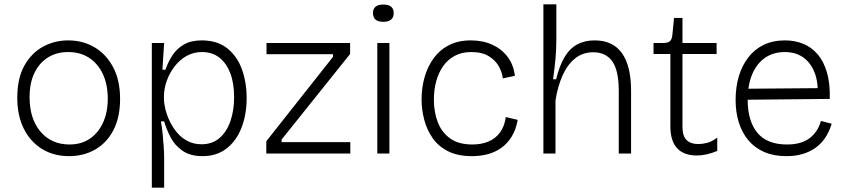

<svg xmlns="http://www.w3.org/2000/svg" viewBox="-20 -711 3919 889"><path d="M300 12Q229 12 175 -21Q121 -54 90.5 -114.5Q60 -175 60 -259Q60 -348 92.5 -406.5Q125 -465 178.5 -494.5Q232 -524 296 -524Q363 -524 417 -492.5Q471 -461 503.5 -400.5Q536 -340 536 -253Q536 -167 505 -108Q474 -49 420.5 -18.5Q367 12 300 12ZM302 -42Q356 -42 395.5 -68.5Q435 -95 457 -143Q479 -191 479 -254Q479 -319 456.5 -367.5Q434 -416 393 -443Q352 -470 296 -470Q242 -470 202 -445Q162 -420 139.5 -373.5Q117 -327 117 -261Q117 -161 167.5 -101.5Q218 -42 302 -42Z M683 158V-258V-512H740L732 -388H746Q759 -426 779.5 -456.5Q800 -487 832.5 -505.5Q865 -524 914 -524Q986 -524 1032 -487.5Q1078 -451 1100 -390.5Q1122 -330 1122 -257Q1122 -180 1098 -119Q1074 -58 1028.5 -23Q983 12 918 12Q861 12 825 -13Q789 -38 769.5 -76Q750 -114 740 -149H725Q730 -122 733 -92Q736 -62 738 -32.5Q740 -3 740 24V158ZM913 -43Q963 -43 996.5 -72Q1030 -101 1047 -150.5Q1064 -200 1064 -261Q1064 -325 1046.5 -371.5Q1029 -418 996 -444Q963 -470 915 -470Q876 -470 844 -452Q812 -434 788.5 -403.5Q765 -373 752 -336.5Q739 -300 739 -262V-255Q739 -234 745.5 -206.5Q752 -179 765.5 -150.5Q779 -122 799.5 -97.5Q820 -73 848.5 -58Q877 -43 913 -43Z M1213 0V-57L1522 -448V-460H1214V-512H1601V-461L1284 -65V-53H1602V0Z M1727 0V-512H1783V0ZM1755 -610Q1731 -610 1719 -620Q1707 -630 1707 -651Q1707 -670 1719 -680Q1731 -690 1755 -690Q1779 -690 1791 -680Q1803 -670 1803 -651Q1803 -630 1790.5 -620Q1778 -610 1755 -610Z M2166 12Q2099 12 2054 -11Q2009 -34 1982.5 -72.5Q1956 -111 1944 -157.5Q1932 -204 1932 -251Q1932 -305 1946 -354Q1960 -403 1988 -441.5Q2016 -480 2059 -502Q2102 -524 2160 -524Q2216 -524 2259.5 -504Q2303 -484 2330.5 -447.5Q2358 -411 2364 -360L2308 -348Q2306 -373 2291 -401.5Q2276 -430 2244.5 -450Q2213 -470 2162 -470Q2118 -470 2085.5 -452.5Q2053 -435 2032 -405Q2011 -375 2000 -335.5Q1989 -296 1989 -250Q1989 -191 2007.5 -144Q2026 -97 2065 -69.5Q2104 -42 2167 -42Q2210 -42 2242.5 -56Q2275 -70 2295.5 -98Q2316 -126 2322 -169L2377 -156Q2369 -110 2348.5 -77.5Q2328 -45 2300 -25.5Q2272 -6 2238 3Q2204 12 2166 12Z M2496 0V-302V-691H2556V-531Q2556 -508 2555 -485Q2554 -462 2552 -438.5Q2550 -415 2547 -391.5Q2544 -368 2541 -344H2555Q2570 -406 2594 -446.5Q2618 -487 2653 -505.5Q2688 -524 2733 -524Q2818 -524 2860 -464.5Q2902 -405 2902 -291V0H2845V-290Q2845 -385 2815 -427Q2785 -469 2727 -469Q2677 -469 2641.5 -439.5Q2606 -410 2584 -360Q2562 -310 2552 -246V0Z M3207 9Q3146 9 3115 -25Q3084 -59 3084 -125V-461H3006V-512H3052Q3073 -512 3082 -520.5Q3091 -529 3093 -548L3101 -628H3140V-512H3298V-461H3140V-124Q3140 -81 3159 -62.5Q3178 -44 3213 -44Q3232 -44 3254 -49.5Q3276 -55 3301 -74V-12Q3274 -1 3250.5 4Q3227 9 3207 9Z M3622 12Q3563 12 3519 -7Q3475 -26 3445.5 -61Q3416 -96 3401 -143.5Q3386 -191 3386 -248Q3386 -308 3401 -358Q3416 -408 3445 -445.5Q3474 -483 3516.5 -503.5Q3559 -524 3615 -524Q3660 -524 3698.5 -508.5Q3737 -493 3765.5 -460Q3794 -427 3809 -375.5Q3824 -324 3822 -253L3419 -249V-300L3785 -303L3766 -260Q3770 -329 3751.5 -375.5Q3733 -422 3698 -446Q3663 -470 3614 -470Q3561 -470 3522.5 -443.5Q3484 -417 3463 -367.5Q3442 -318 3442 -248Q3442 -151 3486.5 -96.5Q3531 -42 3624 -42Q3658 -42 3684 -49.5Q3710 -57 3729 -71.5Q3748 -86 3761 -106Q3774 -126 3781 -151L3831 -138Q3820 -102 3801.5 -74Q3783 -46 3756.5 -27Q3730 -8 3696.5 2Q3663 12 3622 12Z"/></svg>

Font: Bricolage Grotesque 96pt ExtraBold ExtraLight
Style: Regular
Weight: 250
Version: Version 1.001;gftools[0.9.33.dev8+g029e19f]